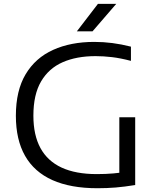

<svg xmlns="http://www.w3.org/2000/svg" viewBox="-20 -966 812 992"><path d="M483.5 6.5Q344.5 6.5 250.8 -35.5Q157 -77.5 109.5 -160.8Q62 -244 62 -368Q62 -498 112.5 -582.5Q163 -667 254.2 -708.2Q345.5 -749.5 467 -749.5Q514.5 -749.5 560.8 -743.5Q607 -737.5 656.5 -725V-651.5Q603 -665.5 558.8 -670.8Q514.5 -676 473.5 -676Q375.5 -676 303.8 -644.5Q232 -613 192.2 -545.2Q152.5 -477.5 152.5 -368.5Q152.5 -268 189 -201Q225.5 -134 298.2 -100.2Q371 -66.5 480 -66.5Q526.5 -66.5 565.8 -70Q605 -73.5 638 -79.5L596.5 -38.5V-360H678.5V-10Q623 -1 577.8 2.8Q532.5 6.5 483.5 6.5ZM377 -804 486 -946H580.5L458 -804Z"/></svg>

Font: Encode Sans SC Expanded
Style: Regular
Weight: 400
Width: 7
Designer: Multiple Designers
Foundry: Impallari Type
Version: Version 3.002